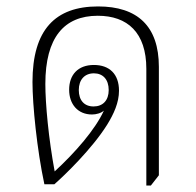

<svg xmlns="http://www.w3.org/2000/svg" viewBox="-20 -573 608 597"><path d="M435 4H449L474 -28V-365C474 -492 407 -553 285 -553C152 -553 81 -481 81 -318C81 -247 95 -107 118 0H149C181 -28 266 -110 313 -185C334 -219 350 -254 350 -291C350 -343 320 -371 272 -371C222 -371 195 -340 195 -294C195 -249 222 -217 266 -217C279 -217 294 -221 303 -229C276 -170 214 -99 150 -40C131 -142 121 -251 121 -312C121 -456 179 -524 284 -524C376 -524 435 -472 435 -359ZM271 -242C242 -242 225 -261 225 -293C225 -325 243 -345 272 -345C300 -345 318 -326 318 -293C318 -261 300 -242 271 -242Z"/></svg>

Font: Noto Serif Thai SemiCondensed ExtraLight
Style: Regular
Weight: 200
Width: 4
Designer: Monotype Design Team
Foundry: Monotype Imaging Inc.
Version: Version 2.002